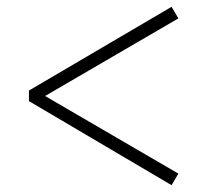

<svg xmlns="http://www.w3.org/2000/svg" viewBox="-20 -640 611 564"><path d="M65 -343V-374L484 -620L504 -586L97 -349V-367L504 -130L484 -96Z"/></svg>

Font: Noto Serif JP ExtraLight
Style: Regular
Weight: 200
Designer: Ryoko NISHIZUKA  (kana & ideographs); Frank Grießhammer (Latin, Greek & Cyrillic); Wenlong ZHANG  (bopomofo); Sandoll Co
Foundry: Adobe
Version: Version 2.002-H1;hotconv 1.1.0;makeotfexe 2.6.0